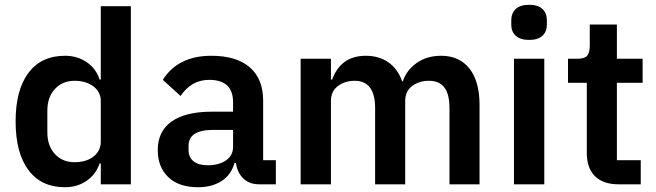

<svg xmlns="http://www.w3.org/2000/svg" viewBox="-20 -766 2728 798"><path d="M250 12.2Q151.4 12.2 98.1 -59.3Q44.9 -130.9 44.9 -261.2Q44.9 -392.1 98.1 -463.1Q151.4 -534.2 250 -534.2Q301.8 -534.2 340.8 -507.3Q379.9 -480.5 394 -435.1H398.9V-740.2H523.9V0H398.9V-86.9H394Q378.9 -41.5 340.1 -14.6Q301.3 12.2 250 12.2ZM290 -91.8Q337.9 -91.8 368.4 -115.2Q398.9 -138.7 398.9 -178.2V-346.2Q398.9 -383.8 368.2 -407Q337.4 -430.2 290 -430.2Q239.7 -430.2 208.3 -396.2Q176.8 -362.3 176.8 -306.2V-215.8Q176.8 -159.7 208.3 -125.7Q239.7 -91.8 290 -91.8Z M802.7 12.2Q723.6 12.2 679.7 -29.5Q635.7 -71.3 635.7 -142.1Q635.7 -220.7 693.6 -261.2Q751.5 -301.8 859.9 -301.8H948.7V-340.8Q948.7 -434.1 849.6 -434.1Q775.4 -434.1 730.5 -367.2L656.7 -434.1Q719.7 -534.2 858.4 -534.2Q962.9 -534.2 1018.3 -486.1Q1073.7 -438 1073.7 -348.1V-100.1H1126.5V0H1056.6Q1019 0 994.4 -21.5Q969.7 -43 962.4 -79.1L960.4 -88.9H954.6Q941.4 -40 901.4 -13.9Q861.3 12.2 802.7 12.2ZM843.8 -79.1Q889.6 -79.1 919.2 -99.4Q948.7 -119.6 948.7 -155.8V-226.1H865.7Q763.7 -226.1 763.7 -160.2V-143.1Q763.7 -111.8 784.7 -95.5Q805.7 -79.1 843.8 -79.1Z M1229.5 0V-522H1355.5V-435.1H1360.4Q1396.5 -534.2 1500.5 -534.2Q1554.7 -534.2 1593.8 -507.3Q1632.8 -480.5 1651.4 -428.2H1654.3Q1669.4 -474.1 1711.7 -504.2Q1753.9 -534.2 1813.5 -534.2Q1889.6 -534.2 1931.4 -480.7Q1973.1 -427.2 1973.1 -330.1V0H1848.1V-316.9Q1848.1 -374.5 1827.1 -402.3Q1806.2 -430.2 1762.2 -430.2Q1721.7 -430.2 1692.9 -408.4Q1664.1 -386.7 1664.1 -346.2V0H1539.1V-316.9Q1539.1 -430.2 1454.1 -430.2Q1413.6 -430.2 1384.5 -408.4Q1355.5 -386.7 1355.5 -346.2V0Z M2105 -663.1V-682.1Q2105 -711.4 2123.8 -728.8Q2142.6 -746.1 2179.2 -746.1Q2215.8 -746.1 2234.4 -728.8Q2252.9 -711.4 2252.9 -682.1V-663.1Q2252.9 -634.3 2234.4 -617.2Q2215.8 -600.1 2179.2 -600.1Q2142.6 -600.1 2123.8 -617.2Q2105 -634.3 2105 -663.1ZM2116.2 0V-522H2242.2V0Z M2550.8 0Q2486.8 0 2452.9 -33.7Q2418.9 -67.4 2418.9 -129.9V-421.9H2340.8V-522H2381.8Q2409.7 -522 2420.4 -534.4Q2431.2 -546.9 2431.2 -575.2V-664.1H2543.9V-522H2650.9V-421.9H2543.9V-100.1H2643.1V0Z"/></svg>

Font: Anuphan SemiBold
Style: Bold
Weight: 600
Designer: Mike Abbink, Paul van der Laan, Pieter van Rosmalen, Mint Tantisuwanna
Foundry: Bold Monday; Cadson Demak
Version: Version 3.002;hotconv 1.0.109;makeotfexe 2.5.65596